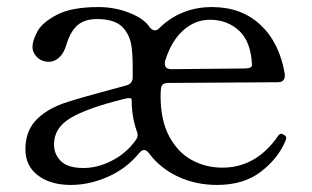

<svg xmlns="http://www.w3.org/2000/svg" viewBox="-20 -510 885 544"><path d="M791 -119Q791 -115 788 -109Q767 -60 718.5 -23Q670 14 595 14Q535 14 484.5 -9.5Q434 -33 402 -76Q395 -85 388 -85Q382 -85 374 -76Q338 -32 285.5 -9Q233 14 181 14Q123 14 87.5 -13Q52 -40 52 -87Q52 -124 68 -151Q84 -178 120 -199Q142 -212 175.5 -222.5Q209 -233 268 -249Q321 -263 338 -268Q356 -273 356 -291V-317Q356 -365 351 -388Q346 -411 331 -429Q309 -456 255 -456Q219 -456 199 -438Q179 -420 168 -383Q161 -359 147.5 -347Q134 -335 119 -335Q98 -335 85 -348Q72 -361 72 -377Q72 -394 85.5 -420Q99 -446 141 -468Q183 -490 259 -490Q304 -490 344.5 -474.5Q385 -459 402 -436L403 -434Q411 -424 419 -424Q426 -424 432 -431Q493 -490 581 -490Q664 -490 718 -439.5Q772 -389 787 -300V-296Q787 -277 767 -277L457 -275Q436 -275 436 -257Q435 -251 435 -238Q435 -169 459.5 -123.5Q484 -78 523.5 -56.5Q563 -35 610 -35Q706 -35 768 -125Q772 -131 777 -131Q780 -131 786 -127Q791 -124 791 -119ZM448 -338Q447 -335 447 -330Q447 -314 466 -314L673 -316Q694 -316 694 -326Q691 -392 657.5 -423Q624 -454 575 -454Q532 -454 498.5 -423.5Q465 -393 448 -338ZM364 -112Q370 -120 370 -127Q370 -133 367 -140Q353 -180 353 -228Q353 -232 345 -232Q340 -232 329 -229Q228 -204 180.5 -176Q133 -148 133 -101Q133 -73 152.5 -53.5Q172 -34 217 -34Q256 -34 296.5 -54.5Q337 -75 364 -112Z"/></svg>

Font: Shippori Mincho B1
Style: Regular
Weight: 400
Designer: FONTDASU
Foundry: FONTDASU / Google Inc. / but / Adobe
Version: Version 3.110; ttfautohint (v1.8.3)